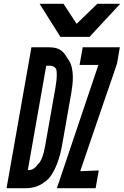

<svg xmlns="http://www.w3.org/2000/svg" viewBox="-20 -984 653 1011"><path d="M145.5 -735H238Q276 -735 297.5 -721.2Q319 -707.5 336.5 -675Q363.5 -642.5 363.5 -574.5Q363.5 -541.5 355.5 -495L308 -225.5Q287 -104 236.5 -43.5Q207.5 -17 180 -5Q152.5 7 114 7H14.5ZM179.5 -119Q191 -127.5 201 -152.5Q211 -177.5 217.5 -214.5L271.5 -520Q279 -563 279 -590.5Q279 -610.5 275.5 -621.5Q268 -631 260.5 -634.5Q253 -638 243 -638H223.5L126.5 -88.5L138 -89Q148.5 -90 159.2 -97.5Q170 -105 179.5 -119ZM498 -642H399L415.5 -735H611L596.5 -650.5Q595.5 -645 527 -447.5Q494 -350.5 461.2 -255.2Q428.5 -160 402.5 -82.5L500 -86.5L483.5 7H279.5ZM188.5 -964H314.5L383.5 -858.5L492.5 -964H613L451.5 -790H298Z"/></svg>

Font: JuliaMono SemiBold
Style: Italic
Weight: 600
Italic angle: -9°
Monospace: yes
Designer: cormullion
Foundry: corm
Version: Version 0.056; ttfautohint (v1.8.4)